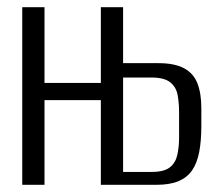

<svg xmlns="http://www.w3.org/2000/svg" viewBox="-20 -515 623 535"><path d="M42 0V-495H104V-284H261V-495H323V-339H422Q466 -339 492.5 -325Q519 -311 530 -283Q541 -255 541 -214V-164Q541 -122 535 -91Q529 -60 515 -40Q501 -20 477 -10Q453 0 415 0H261V-236H104V0ZM323 -36H403Q437 -36 453 -48.5Q469 -61 474 -83Q479 -105 479 -132V-202Q479 -228 475 -250Q471 -272 454.5 -285.5Q438 -299 402 -299H323Z"/></svg>

Font: Alumni Sans
Style: Regular
Weight: 400
Designer: Robert E. Leuschke
Foundry: Robert E. Leuschke
Version: Version 1.018